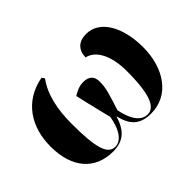

<svg xmlns="http://www.w3.org/2000/svg" viewBox="-103 -788 1039 1039"><g transform="rotate(-45 416.5 -268.5)"><path d="M270 10C352 10 393 -32 417 -113C435 -36 471 10 560 10C702 10 784 -117 784 -275C784 -427 721 -544 616 -544C558 -544 526 -513 524 -456C590 -442 630 -362 630 -245C630 -63 597 0 544 0C506 0 465 -29 444 -132C476 -230 486 -261 486 -310C486 -348 466 -371 421 -371C389 -371 366 -359 341 -344C350 -301 364 -245 391 -134C375 -37 334 0 297 0C240 0 217 -65 217 -256C217 -364 237 -462 289 -531L278 -547C123 -518 49 -396 49 -249C49 -84 133 10 270 10Z"/></g></svg>

Font: Noto Serif Display ExtraBold
Style: Regular
Weight: 800
Designer: Monotype Design Team
Foundry: Monotype Imaging Inc.
Version: Version 2.009